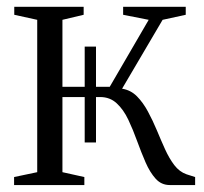

<svg xmlns="http://www.w3.org/2000/svg" viewBox="-20 -532 586 552"><path d="M20.5 0V-23L87 -37V-475L21 -489.5V-512.5H220.5V-489.5L159.5 -475V-282.5H295.5L407.5 -475L334 -489.5V-512.5H514V-489.5L447.5 -475L331 -277Q356 -273 373.8 -255Q391.5 -237 405.2 -211.5Q419 -186 430.8 -157.8Q442.5 -129.5 454.5 -103Q466.5 -76.5 481.2 -57.2Q496 -38 516 -31L541 -23V0H468Q444 0 427.5 -18.2Q411 -36.5 398.5 -65.2Q386 -94 374.2 -126.5Q362.5 -159 348.8 -188Q335 -217 315.5 -235Q296 -253 268 -253H159.5V-37L222.5 -23V0ZM223.5 -122.5V-398H256V-122.5Z"/></svg>

Font: Merriweather 120pt Light
Style: Regular
Weight: 300
Version: Version 2.100